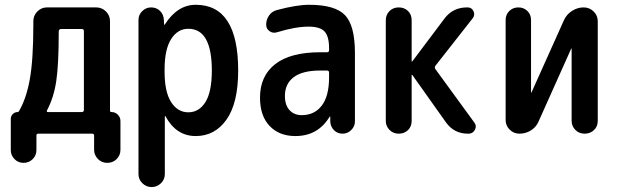

<svg xmlns="http://www.w3.org/2000/svg" viewBox="-20 -550 2540 790"><path d="M173.8 -96.7Q169.9 -88.9 177.7 -88.9H316.4Q325.2 -88.9 325.2 -97.7V-421.9Q325.2 -430.7 316.4 -430.7H231.4Q222.7 -430.7 221.7 -420.9Q221.7 -283.2 211.4 -215.8Q201.2 -148.4 173.8 -96.7ZM24.4 67.4V-61.5Q24.4 -72.3 32.7 -80.6Q41 -88.9 51.8 -88.9Q55.7 -88.9 57.6 -91.8Q87.9 -142.6 102.5 -223.1Q117.2 -303.7 117.2 -448.2V-462.9Q117.2 -486.3 133.8 -502.9Q150.4 -519.5 172.9 -519.5H376Q399.4 -519.5 416 -502.9Q432.6 -486.3 432.6 -462.9V-94.7Q432.6 -88.9 439.5 -88.9Q454.1 -88.9 464.8 -78.1Q475.6 -67.4 475.6 -51.8V66.4Q475.6 88.9 460 104.5Q444.3 120.1 421.4 120.1Q398.4 120.1 382.8 104Q367.2 87.9 367.2 66.4V7.8Q367.2 0 359.4 0H137.7Q129.9 0 129.9 7.8V67.4Q129.9 89.8 114.3 105Q98.6 120.1 76.7 120.1Q54.7 120.1 39.6 104.5Q24.4 88.9 24.4 67.4Z M657.2 -264.6V-254.9Q657.2 -171.9 684.1 -129.9Q710.9 -87.9 754.9 -87.9Q798.8 -87.9 825.2 -129.9Q851.6 -171.9 851.6 -259.8Q851.6 -431.6 754.9 -431.6Q710.9 -431.6 684.1 -389.2Q657.2 -346.7 657.2 -264.6ZM549.8 166V-467.8Q549.8 -489.3 565.4 -504.4Q581.1 -519.5 601.6 -519.5Q624 -519.5 638.7 -504.9Q653.3 -490.2 654.3 -467.8L655.3 -448.2H656.2Q658.2 -448.2 658.2 -449.2Q710 -530.3 785.2 -530.3Q960 -530.3 960 -259.8Q960 -126 912.1 -58.1Q864.3 9.8 785.2 9.8Q705.1 9.8 661.1 -71.3Q661.1 -72.3 659.2 -72.3H658.2V166Q658.2 188.5 642.1 204.1Q626 219.7 604 219.7Q582 219.7 565.9 204.1Q549.8 188.5 549.8 166Z M1297.9 -259.8Q1224.6 -259.8 1188.5 -232.4Q1152.3 -205.1 1152.3 -155.3Q1152.3 -117.2 1171.4 -96.7Q1190.4 -76.2 1221.7 -76.2Q1273.4 -76.2 1303.7 -115.2Q1334 -154.3 1334 -232.4V-251Q1334 -259.8 1325.2 -259.8ZM1195.3 9.8Q1128.9 9.8 1089.4 -31.7Q1049.8 -73.2 1049.8 -148.4Q1049.8 -237.3 1112.3 -286.1Q1174.8 -335 1297.9 -335H1325.2Q1334 -335 1334 -343.8V-351.6Q1334 -400.4 1315.4 -420.4Q1296.9 -440.4 1250 -440.4Q1195.3 -440.4 1119.1 -417Q1102.5 -412.1 1088.9 -421.9Q1075.2 -431.6 1075.2 -448.2Q1075.2 -469.7 1087.4 -486.8Q1099.6 -503.9 1120.1 -508.8Q1200.2 -530.3 1252 -530.3Q1358.4 -530.3 1399.4 -487.8Q1440.4 -445.3 1440.4 -332V-49.8Q1440.4 -30.3 1425.3 -15.1Q1410.2 0 1389.6 0Q1368.2 0 1354 -14.6Q1339.8 -29.3 1338.9 -49.8V-69.3Q1338.9 -70.3 1337.9 -70.3Q1335.9 -70.3 1335.9 -69.3Q1288.1 9.8 1195.3 9.8Z M1567.4 -52.7V-466.8Q1567.4 -489.3 1582.5 -504.4Q1597.7 -519.5 1620.6 -519.5Q1643.6 -519.5 1658.7 -504.9Q1673.8 -490.2 1673.8 -466.8V-297.9Q1673.8 -296.9 1674.8 -296.9L1676.8 -297.9L1809.6 -474.6Q1843.8 -519.5 1901.4 -519.5H1904.3Q1920.9 -519.5 1928.2 -503.9Q1935.5 -488.3 1924.8 -474.6L1771.5 -279.3Q1766.6 -272.5 1771.5 -265.6L1931.6 -45.9Q1942.4 -32.2 1934.1 -16.1Q1925.8 0 1908.2 0H1905.3Q1848.6 0 1815.4 -45.9L1676.8 -241.2Q1675.8 -242.2 1674.8 -242.2Q1673.8 -242.2 1673.8 -241.2V-52.7Q1673.8 -29.3 1658.7 -14.6Q1643.6 0 1620.6 0Q1597.7 0 1582.5 -15.6Q1567.4 -31.2 1567.4 -52.7Z M2117.2 0Q2093.8 0 2077.1 -16.6Q2060.5 -33.2 2060.5 -55.7V-467.8Q2060.5 -490.2 2075.7 -504.9Q2090.8 -519.5 2112.8 -519.5Q2134.8 -519.5 2149.9 -504.9Q2165 -490.2 2165 -467.8V-169.9Q2165 -168.9 2166 -168.9Q2167 -168.9 2167 -169.9L2300.8 -467.8Q2311.5 -491.2 2334 -505.4Q2356.4 -519.5 2380.9 -519.5H2381.8Q2405.3 -519.5 2422.4 -502.9Q2439.5 -486.3 2439.5 -462.9V-52.7Q2439.5 -29.3 2423.8 -14.6Q2408.2 0 2385.7 0Q2362.3 0 2347.2 -15.6Q2332 -31.2 2332 -52.7V-349.6Q2332 -350.6 2331.1 -350.6Q2330.1 -350.6 2330.1 -349.6L2196.3 -50.8Q2186.5 -27.3 2165 -13.7Q2143.6 0 2117.2 0Z"/></svg>

Font: Rounded Mgen+ 1m medium
Style: Regular
Weight: 500
Designer: [Source Han Sans]
Ryoko NISHIZUKA  (kana & ideographs); Paul D. Hunt (Latin, Greek & Cyrillic); Wenlong ZHANG  (bopomofo
Version: Version 1.059.20150602